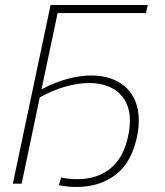

<svg xmlns="http://www.w3.org/2000/svg" viewBox="-20 -730 657 763"><path d="M31 0 181 -710H567L560 -678H209L145 -375Q198 -403 248 -416.5Q298 -430 343 -430Q407 -430 453 -403Q499 -376 519 -324.5Q539 -273 527 -199Q507 -89 442.5 -38Q378 13 284 13Q249 13 214 6L223 -25Q240 -21 255.5 -19.5Q271 -18 287 -18Q370 -18 423 -64Q476 -110 492 -204Q503 -269 485.5 -312.5Q468 -356 428.5 -378Q389 -400 335 -400Q291 -400 240.5 -386Q190 -372 138 -343L66 0Z"/></svg>

Font: Raleway ExtraLight
Style: Italic
Weight: 200
Italic angle: -12°
Designer: Matt McInerney, Pablo Impallari, Rodrigo Fuenzalida
Foundry: Matt McInerney, Pablo Impallari, Rodrigo Fuenzalida
Version: Version 4.026